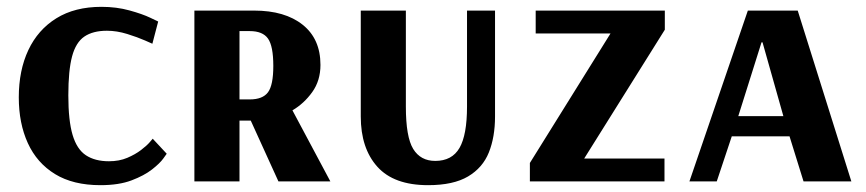

<svg xmlns="http://www.w3.org/2000/svg" viewBox="-20 -531 2535 562"><path d="M274 11Q194 11 141 -21.5Q88 -54 61.5 -112Q35 -170 35 -246Q35 -325 63 -384.5Q91 -444 145 -477.5Q199 -511 277 -511Q321 -511 359 -500.5Q397 -490 420 -479Q443 -468 443 -468L426 -403Q426 -403 404.5 -412.5Q383 -422 352.5 -431.5Q322 -441 293 -441Q252 -441 227 -424Q202 -407 191 -366Q180 -325 180 -252Q180 -178 192.5 -136Q205 -94 231.5 -76.5Q258 -59 299 -59Q329 -59 352.5 -69Q376 -79 393 -92Q410 -105 418.5 -115Q427 -125 427 -125L468 -81Q468 -81 458 -67Q448 -53 425 -35Q402 -17 365 -3Q328 11 274 11Z M549 0V-500H724Q814 -500 866 -458.5Q918 -417 918 -341Q918 -295 894 -261.5Q870 -228 836 -208L947 0H795L714 -178H681V0ZM681 -240H711Q749 -240 764.5 -261Q780 -282 780 -338Q780 -396 764.5 -418Q749 -440 711 -440H681Z M1233 11Q1133 11 1084.5 -43Q1036 -97 1036 -190V-500H1168V-219Q1168 -130 1189.5 -95Q1211 -60 1254 -60Q1303 -60 1325 -98Q1347 -136 1347 -219V-500H1429V-190Q1429 -130 1411 -85Q1393 -40 1350 -14.5Q1307 11 1233 11Z M1531 0V-54L1767 -433H1548V-500H1926V-444L1690 -67H1925V0Z M1998 0 2169 -500H2315L2472 0H2332L2291 -132H2122L2078 0ZM2141 -191H2273L2212 -407H2209Z"/></svg>

Font: Arsenal SC
Style: Bold
Weight: 700
Designer: Andrij Shevchenko
Foundry: Stairsfor
Version: Version 2.001; ttfautohint (v1.8.4.7-5d5b)